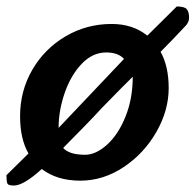

<svg xmlns="http://www.w3.org/2000/svg" viewBox="-36 -537 604 593"><path d="M-16 4 52 -63Q26 -108 26 -178Q26 -256 63.5 -321Q101 -386 166 -424.5Q231 -463 309 -463Q374 -463 419 -427L510 -517Q534 -517 541 -508.5Q548 -500 548 -483Q548 -468 537 -457Q494 -411 460 -377Q485 -332 485 -265Q485 -196 447 -129.5Q409 -63 346 -21Q283 21 212 21Q140 21 93 -15Q37 36 7 36Q-9 36 -12.5 31Q-16 26 -16 4ZM145 -142 347 -355Q329 -375 292 -375Q250 -375 216.5 -340Q183 -305 164 -250.5Q145 -196 145 -142ZM374 -300Q351 -278 280 -205Q233 -154 159 -80Q178 -59 227 -59Q260 -59 294.5 -90Q329 -121 351.5 -176.5Q374 -232 374 -300Z"/></svg>

Font: Sriracha
Style: Regular
Weight: 400
Designer: Suppakit Chalermlarp
Version: Version 1.002g